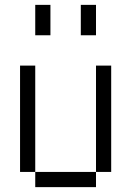

<svg xmlns="http://www.w3.org/2000/svg" viewBox="-20 -770 540 790"><path d="M125 -62.5V0H375V-62.5ZM125 -62.5V-500H62.5V-62.5ZM375 -62.5H437.5V-500H375ZM125 -750Q125 -750 125 -625H187.5Q187.5 -625 187.5 -750ZM312.5 -750Q312.5 -750 312.5 -625H375Q375 -625 375 -750Z"/></svg>

Font: CalcUnifontExMono
Style: Regular
Weight: 500
Version: Version 15.0.06